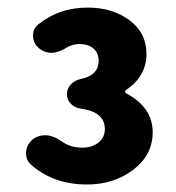

<svg xmlns="http://www.w3.org/2000/svg" viewBox="-20 -906 472 514"><path d="M212.9 -412.1Q122.1 -412.1 62.5 -465.8Q49.8 -477.5 49.8 -495.1Q49.8 -497.1 49.8 -500Q51.8 -520.5 69.3 -534.2Q84 -543.9 99.6 -543.9Q102.5 -543.9 105.5 -543.9Q124 -542 142.6 -529.3Q167 -510.7 200.2 -510.7Q226.6 -510.7 243.7 -524.4Q260.7 -538.1 260.7 -560.5Q260.7 -606.4 196.3 -615.2Q180.7 -617.2 169.9 -627.9Q159.2 -638.7 159.2 -653.8Q159.2 -668.9 169.9 -680.2Q180.7 -691.4 195.3 -694.3Q244.1 -704.1 244.1 -743.2Q244.1 -764.6 230 -776.4Q215.8 -788.1 192.4 -788.1Q173.8 -788.1 156.2 -777.3Q137.7 -765.6 119.1 -764.6Q118.2 -764.6 117.2 -764.6Q99.6 -764.6 85 -776.4Q68.4 -790 68.4 -811.5Q68.4 -830.1 84 -841.8Q138.7 -885.7 214.8 -885.7Q280.3 -885.7 326.2 -852.1Q372.1 -818.4 372.1 -761.7Q372.1 -702.1 317.4 -665Q314.5 -663.1 314.9 -660.2Q315.4 -657.2 317.4 -656.2Q388.7 -619.1 388.7 -551.8Q388.7 -491.2 336.9 -451.7Q285.2 -412.1 212.9 -412.1Z"/></svg>

Font: Gen Jyuu GothicX Heavy
Style: Bold
Weight: 900
Designer: [Source Han Sans]
Ryoko NISHIZUKA  (kana & ideographs); Paul D. Hunt (Latin, Greek & Cyrillic); Wenlong ZHANG  (bopomofo
Version: Version 1.002.20150607